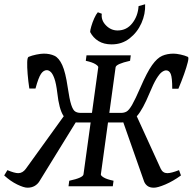

<svg xmlns="http://www.w3.org/2000/svg" viewBox="-48 -875 905 902"><path d="M481.9 0H273.9L277.3 -25.9Q341.8 -39.6 344.2 -55.7L413.6 -559.1Q414.1 -564.9 400.1 -573.7Q386.2 -582.5 355 -589.4L358.4 -615.2H566.4L563 -589.4Q497.6 -574.7 495.1 -559.1L425.8 -55.7Q425.3 -49.8 439.2 -41.3Q453.1 -32.7 485.4 -25.9ZM790 -458H761.2Q761.2 -510.3 754.2 -527.3Q747.1 -544.4 732.4 -544.4Q723.6 -544.4 712.4 -536.4Q701.2 -528.3 687 -505.1Q672.9 -481.9 654.3 -437Q623 -361.3 596.2 -330.6Q569.3 -299.8 525.4 -299.8H431.6L439.5 -344.7H521.5Q535.6 -344.7 546.9 -351.1Q558.1 -357.4 572.8 -382.8Q587.4 -408.2 612.3 -465.3Q642.6 -535.6 666.5 -569.1Q690.4 -602.5 714.1 -612.8Q737.8 -623 767.6 -623Q780.3 -623 800.5 -618.7Q820.8 -614.3 834.5 -607.9Q839.8 -605.5 834.2 -582.8Q828.6 -560.1 816.7 -526.4Q804.7 -492.7 790 -458ZM118.7 -459H89.8Q84.5 -494.1 81.8 -527.3Q79.1 -560.5 79.8 -583Q80.6 -605.5 86.4 -607.9Q101.6 -614.3 123 -618.7Q144.5 -623 157.7 -623Q186.5 -623 207.8 -613Q229 -603 244.4 -569.3Q259.8 -535.6 270 -465.3Q278.3 -408.2 286.6 -382.8Q294.9 -357.4 305.4 -351.1Q315.9 -344.7 330.1 -344.7H412.1L406.7 -299.8H313Q270.5 -299.8 250 -331.1Q229.5 -362.3 221.2 -438.5Q215.8 -483.4 207.5 -506.3Q199.2 -529.3 189.9 -537.4Q180.7 -545.4 171.9 -545.4Q156.7 -545.4 144.8 -528.3Q132.8 -511.2 118.7 -459ZM802.2 -50.8Q765.1 -23.9 729 -8.5Q692.9 6.8 674.8 6.8Q655.8 6.8 644.8 -1.5Q633.8 -9.8 628.9 -22.5L528.3 -308.6L583 -354L707 -82.5Q716.8 -61.5 738.3 -61.5Q756.3 -61.5 793 -75.7ZM-28.3 -50.8 -13.2 -75.7Q20.5 -61.5 37.6 -61.5Q58.6 -61.5 73.7 -82.5L269.5 -354L313 -308.6L136.7 -22.5Q128.4 -9.3 114.3 -1.2Q100.1 6.8 81.1 6.8Q64 6.8 32.5 -8.5Q1 -23.9 -28.3 -50.8ZM603 -846.2 633.8 -855Q635.7 -809.6 616.5 -766.4Q597.2 -723.1 561 -694.8Q524.9 -666.5 476.6 -666.5Q439.9 -666.5 414.6 -682.1Q389.2 -697.8 375.5 -724.6Q375.5 -732.9 380.9 -751.5Q386.2 -770 394.8 -789.1Q403.3 -808.1 411.6 -817.4L430.2 -810.5Q426.3 -779.8 449.7 -755.9Q473.1 -731.9 504.4 -731.9Q546.9 -731.9 573.5 -765.9Q600.1 -799.8 603 -846.2Z"/></svg>

Font: Gentium Book Plus
Style: Italic
Weight: 400
Italic angle: -8°
Designer: Victor Gaultney, Annie Olsen, Iska Routamaa, Becca Hirsbrunner
Foundry: SIL International
Version: Version 6.101